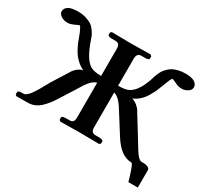

<svg xmlns="http://www.w3.org/2000/svg" viewBox="-172 -870 1276 1204"><g transform="rotate(30 466.0 -268.5)"><path d="M2.9 1 -5.9 -7.8V-22.9Q-5.9 -35.2 22.9 -35.2H34.2Q42.5 -35.2 52 -42Q61.5 -48.8 69.8 -58.1Q78.1 -67.4 89.6 -85Q101.1 -102.5 108.4 -115.2L128.9 -151.9Q131.3 -155.3 137.2 -166.5Q143.1 -177.7 144 -179.2L217.8 -296.9Q228 -315.4 246.1 -330.3Q264.2 -345.2 285.2 -350.1Q263.2 -359.4 244.4 -375.5Q225.6 -391.6 213.1 -407.5Q200.7 -423.3 188.7 -446.3Q176.8 -469.2 170.9 -483.9Q165 -498.5 157.2 -520Q149.4 -542 142.6 -555.7Q135.7 -570.8 131.6 -576.9Q127.4 -583 126 -583Q121.6 -583 96.2 -570.8Q69.8 -558.1 48.8 -558.1Q23.4 -558.1 3.2 -571.3Q-17.1 -584.5 -17.1 -603Q-17.1 -624.5 4.2 -638.7Q25.4 -652.8 73.2 -652.8Q107.4 -652.8 134.3 -644Q161.1 -635.3 176.8 -624Q192.4 -612.8 205.1 -594Q217.8 -575.2 222.7 -564Q226.1 -555.2 232.9 -535.2Q272.9 -418.5 323.2 -389.2Q351.1 -375 399.9 -375V-570.8Q399.9 -591.8 392.6 -601.3Q385.3 -610.8 368.2 -610.8H341.8Q329.1 -610.8 320.6 -614Q312 -617.2 312 -623V-638.2L320.8 -647Q420.9 -645 460 -645L602.1 -647L610.8 -638.2V-623Q610.8 -610.8 582 -610.8H556.2Q522.9 -610.8 522.9 -570.8V-375Q577.1 -375 601.1 -389.2Q656.2 -419.9 689.9 -533.2Q692.9 -543.5 695.1 -549.3Q697.3 -555.2 703.9 -569.3Q710.4 -583.5 717.5 -592.8Q724.6 -602.1 737.5 -614.5Q750.5 -627 765.6 -634.5Q780.8 -642.1 803 -647.5Q825.2 -652.8 851.1 -652.8Q898.4 -652.8 919.2 -638.7Q939.9 -624.5 939.9 -603Q939.9 -584.5 919.7 -571.3Q899.4 -558.1 875 -558.1Q852.5 -558.1 828.1 -570.8Q800.8 -583 796.9 -583Q790 -583 767.1 -520Q757.3 -493.2 748.5 -473.6Q739.7 -453.6 724.1 -427Q708.5 -400.4 687 -380.6Q665.5 -360.8 639.2 -350.1Q659.2 -345.2 677.5 -330.3Q695.8 -315.4 707 -296.9H706.1L778.8 -179.2L805.2 -136.2Q844.2 -69.8 860.4 -52.5Q876.5 -35.2 890.1 -35.2H907.2Q920.4 -35.2 934.8 -28.6Q949.2 -22 949.2 -12.2V116.2H880.9Q870.1 75.7 856.4 37.8Q842.8 0 835 0Q756.8 0 690.9 -107.9L615.2 -228Q587.9 -274.4 566.9 -297.1Q545.9 -319.8 522.9 -326.2V-74.2Q522.9 -53.7 530.8 -44.4Q538.6 -35.2 556.2 -35.2H582Q594.7 -35.2 603.3 -32Q611.8 -28.8 611.8 -22.9V-7.8L602.1 1Q502 -1 462.9 -1L321.8 1L312 -7.8V-22.9Q312 -35.2 341.8 -35.2H368.2Q385.3 -35.2 392.6 -44.9Q399.9 -54.7 399.9 -74.2V-326.2Q377 -319.8 356.4 -297.1Q335.9 -274.4 309.1 -228L232.9 -107.9Q219.7 -87.4 207.8 -72.3Q195.8 -57.1 177.2 -38.8Q158.7 -20.5 136.2 -10.5Q113.8 -0.5 88.9 0Z"/></g></svg>

Font: Linux Libertine G
Style: Bold
Weight: 700
Designer: Philipp H. Poll
Foundry: Philipp H. Poll
Version: Version 5.0.3